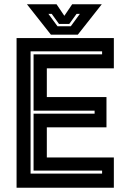

<svg xmlns="http://www.w3.org/2000/svg" viewBox="-20 -878 610 898"><path d="M57.5 0V-700H512.5V-558.5H199V-424H478V-282.5H199V-141.5H512.5V0ZM123 -66H457.5V-80H137V-346.5H422.5V-360.5H137V-624H457.5V-638H123ZM218 -716 106 -858H244.5L281 -804L317.5 -858H456L344 -716ZM249 -755H311L353.5 -813H338L304 -766H256L222 -813H206.5Z"/></svg>

Font: Tourney Thin
Style: Regular
Weight: 100
Designer: Tyler Finck
Foundry: Etcetera Type Co
Version: Version 1.015